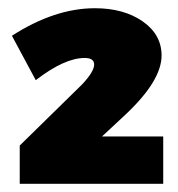

<svg xmlns="http://www.w3.org/2000/svg" viewBox="-20 -807 434 467"><path d="M180 -602Q209 -633 209 -650Q209 -666 186 -666Q137 -666 67 -612L9 -720Q113 -787 211 -787Q281 -787 327 -755Q373 -723 373 -672Q373 -611 286 -529L228 -475H377V-360H28V-453Z"/></svg>

Font: MontserratBlack
Style: Regular
Weight: 900
Designer: Julieta Ulanovsky
Foundry: Julieta Ulanovsky
Version: Version 4.000